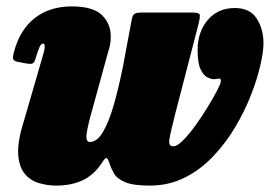

<svg xmlns="http://www.w3.org/2000/svg" viewBox="-20 -559 842 599"><path d="M24 -398.5Q42.5 -467 89 -503Q135.5 -539 203.5 -539Q271 -539 298.2 -511.8Q325.5 -484.5 325.5 -446Q326 -432 323.2 -418.8Q320.5 -405.5 316.5 -394L268.5 -219Q254.5 -171 250.5 -143.5Q246.5 -116 260 -116Q283 -116 301.8 -148.2Q320.5 -180.5 335.8 -234.5Q351 -288.5 364 -353.5L390.5 -495.5Q393 -511 399.2 -515.5Q405.5 -520 424.5 -520H575.5Q600.5 -520 602.8 -514Q605 -508 600 -486.5L528 -209Q512 -146.5 508.5 -124.5Q505 -102.5 520.5 -102.5Q532.5 -102.5 551.2 -121.2Q570 -140 590.2 -168.2Q610.5 -196.5 628.5 -226Q646.5 -255.5 657.8 -277.5Q669 -299.5 669 -305Q669 -314 665 -314Q663 -314 658 -313Q653 -312 645.5 -312Q639 -312 627.2 -317.5Q615.5 -323 606 -342.2Q596.5 -361.5 596.5 -403Q596.5 -459.5 628.2 -496.8Q660 -534 713 -534Q759.5 -534 780.8 -501.2Q802 -468.5 802 -424Q802 -398 792.2 -355.2Q782.5 -312.5 763 -262.5Q743.5 -212.5 714 -162.8Q684.5 -113 645.2 -71.5Q606 -30 556.5 -5Q507 20 447 20Q394.5 20 369.5 9Q344.5 -2 335.2 -18.5Q326 -35 321 -51Q317 -64 312.5 -65.8Q308 -67.5 298.5 -51.5Q272.5 -12.5 237.2 3.8Q202 20 155.5 20Q128 20 101.5 12.2Q75 4.5 57.2 -16.8Q39.5 -38 36.8 -77Q34 -116 53.5 -178L115 -390Q117 -396 118.2 -402.2Q119.5 -408.5 119.5 -414Q119.5 -423 114.5 -423Q108.5 -423 104 -413.8Q99.5 -404.5 89.5 -372.5Q87 -364.5 82 -361.2Q77 -358 56.5 -362L33.5 -366.5Q23.5 -368.5 21.2 -374.2Q19 -380 24 -398.5Z"/></svg>

Font: Besley* Condensed Fatface
Style: Italic
Weight: 900
Width: 3
Italic angle: -13°
Designer: Owen Earl
Foundry: indestructible type*
Version: Version 3.000; ttfautohint (v1.8.3)